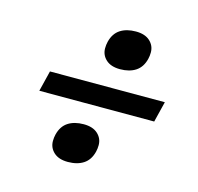

<svg xmlns="http://www.w3.org/2000/svg" viewBox="-82 -650 714 691"><g transform="rotate(15 275.0 -304.5)"><path d="M227 -46Q193 -46 174.5 -63Q156 -80 156 -105Q156 -118 159 -130Q167 -162 190 -177Q213 -192 248 -192Q282 -192 300.5 -175Q319 -158 319 -133Q319 -120 316 -108Q308 -76 285 -61Q262 -46 227 -46ZM322 -417Q288 -417 269.5 -434Q251 -451 251 -476Q251 -489 254 -501Q262 -533 285 -548Q308 -563 343 -563Q377 -563 395.5 -546Q414 -529 414 -504Q414 -491 411 -479Q403 -447 380 -432Q357 -417 322 -417ZM81 -344H509L490 -267H62Z"/></g></svg>

Font: IBM Plex Serif
Style: Bold Italic
Weight: 700
Italic angle: -14°
Designer: Mike Abbink, Paul van der Laan, Pieter van Rosmalen
Foundry: Bold Monday
Version: Version 3.001